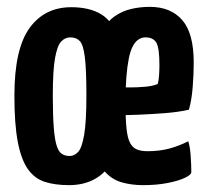

<svg xmlns="http://www.w3.org/2000/svg" viewBox="-20 -530 607 560"><path d="M181 10Q141 10 111 0.5Q81 -9 61.5 -36.5Q42 -64 32 -115.5Q22 -167 22 -251Q22 -387 66 -448Q110 -509 188 -509Q242 -509 276.5 -487.5Q311 -466 327.5 -410.5Q344 -355 344 -254Q344 -111 302.5 -50.5Q261 10 181 10ZM183 -75Q197 -75 208 -87Q219 -99 225.5 -137Q232 -175 232 -252Q232 -327 227.5 -363Q223 -399 213 -410Q203 -421 185 -421Q170 -421 158.5 -409Q147 -397 140.5 -360.5Q134 -324 134 -251Q134 -192 137 -156Q140 -120 146 -103Q152 -86 161.5 -80.5Q171 -75 183 -75ZM397 10Q363 10 334 1.5Q305 -7 284.5 -31Q264 -55 252 -102Q240 -149 240 -225Q240 -301 249.5 -352.5Q259 -404 275.5 -435.5Q292 -467 314.5 -482.5Q337 -498 363 -504Q389 -510 417 -510Q478 -510 511.5 -471.5Q545 -433 545 -348Q545 -313 542 -275.5Q539 -238 531 -210Q500 -203 461 -200Q422 -197 385.5 -195.5Q349 -194 325 -194Q301 -194 301 -194L303 -276Q303 -276 319 -275.5Q335 -275 358 -275Q381 -275 403.5 -277Q426 -279 440 -285Q443 -295 444 -311Q445 -327 445 -340Q445 -390 436 -405.5Q427 -421 404 -421Q393 -421 383.5 -414.5Q374 -408 367 -394.5Q360 -381 355.5 -358.5Q351 -336 348.5 -304.5Q346 -273 346 -231Q346 -183 349 -155Q352 -127 359.5 -113Q367 -99 379.5 -94Q392 -89 410 -89Q446 -89 475 -97Q504 -105 529 -118Q534 -104 536 -77Q538 -50 538 -28Q538 -20 518.5 -11Q499 -2 467.5 4Q436 10 397 10Z"/></svg>

Font: Yanone Kaffeesatz SemiBold
Style: Regular
Weight: 600
Designer: Yanone (Cyrillic: Daniel Pouzeot, Huerta Tipografica, and Cyreal)
Foundry: Yanone
Version: Version 2.003